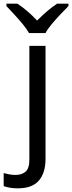

<svg xmlns="http://www.w3.org/2000/svg" viewBox="-75 -786 393 1046"><path d="M22 240Q-3 240 -22 236.5Q-41 233 -55 228V157Q-40 161 -24 164Q-8 167 11 167Q43 167 64 149.5Q85 132 85 83V-536H173V80Q173 155 137 197.5Q101 240 22 240ZM83 -606Q70 -629 48 -655.5Q26 -682 2 -708Q-22 -734 -40 -753V-766H20Q46 -749 74 -725Q102 -701 127 -674Q154 -701 182 -725Q210 -749 236 -766H298V-753Q279 -734 254.5 -708Q230 -682 207.5 -655.5Q185 -629 173 -606Z"/></svg>

Font: Noto Sans Historical
Style: Regular
Weight: 400
Designer: Monotype Design Team
Foundry: Monotype Imaging Inc.
Version: Version 2.013; ttfautohint (v1.8.4.7-5d5b)